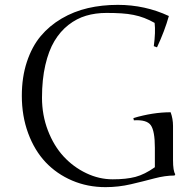

<svg xmlns="http://www.w3.org/2000/svg" viewBox="-20 -750 797 790"><path d="M617.2 -62V-142.1Q617.2 -210.9 600.6 -234.6Q584 -258.3 530.8 -254.9L528.8 -264.2Q609.4 -288.1 682.1 -288.1Q691.9 -261.2 691.9 -231.9V-91.8Q691.9 -45.9 701.2 -33.2L698.2 -27.8Q659.7 -27.8 614.7 -15.9Q569.8 -3.9 518.6 8.1Q467.3 20 414.1 20Q340.3 20 276.9 -7.1Q213.4 -34.2 167.7 -82.5Q122.1 -130.9 95.9 -201.7Q69.8 -272.5 69.8 -356Q69.8 -432.6 90.6 -495.4Q111.3 -558.1 147.2 -601.1Q183.1 -644 233.4 -673.6Q283.7 -703.1 341.6 -716.6Q399.4 -730 464.8 -730Q576.7 -730 674.8 -684.1Q657.7 -623 626 -555.2L612.8 -560.1Q620.6 -618.2 616.2 -655.8Q594.7 -668 573.7 -676Q552.7 -684.1 529.3 -688.7Q505.9 -693.4 478.8 -695.1Q451.7 -696.8 418 -696.8Q373 -696.8 334.2 -685.3Q295.4 -673.8 261.7 -647.5Q228 -621.1 204.1 -581.3Q180.2 -541.5 166.5 -482.2Q152.8 -422.9 152.8 -348.1Q152.8 -276.4 177.2 -212.9Q201.7 -149.4 241.9 -106Q282.2 -62.5 335 -37.4Q387.7 -12.2 443.8 -12.2Q499.5 -12.2 537.4 -22.2Q575.2 -32.2 617.2 -62Z"/></svg>

Font: Junge
Style: Regular
Weight: 400
Designer: Alexei Vanyashin
Foundry: Cyreal (www.cyreal.org)
Version: Version 1.002